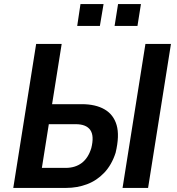

<svg xmlns="http://www.w3.org/2000/svg" viewBox="-20 -920 869 940"><path d="M45 0 157 -705H282L235 -410H380Q448 -410 492 -384.5Q536 -359 551 -307.5Q566 -256 546 -172Q527 -113 490.5 -74.5Q454 -36 406 -18Q358 0 304 0ZM185 -98H301Q348 -98 380 -122Q412 -146 427 -195Q442 -255 422 -283.5Q402 -312 351 -312H219ZM580 0 692 -705H817L705 0ZM541 -793 558 -900H670L653 -793ZM358 -793 374 -900H487L469 -793Z"/></svg>

Font: Nunito Sans 7pt Condensed
Style: Bold Italic
Weight: 700
Width: 3
Italic angle: -9°
Designer: Vernon Adams
Foundry: Vernon Adams
Version: Version 3.101;gftools[0.9.27]